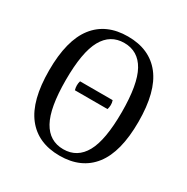

<svg xmlns="http://www.w3.org/2000/svg" viewBox="-164 -850 981 1005"><g transform="rotate(30 327.0 -347.0)"><path d="M226 -324Q218 -352 226 -378H423Q428 -364 427.5 -350Q427 -336 423 -324ZM327 13Q196 13 126.5 -76Q57 -165 57 -347Q57 -529 126.5 -618Q196 -707 327 -707Q458 -707 527.5 -618Q597 -529 597 -347Q597 -165 527.5 -76Q458 13 327 13ZM327 -26Q411 -26 453.5 -102.5Q496 -179 496 -347Q496 -515 453.5 -591.5Q411 -668 327 -668Q243 -668 200.5 -591.5Q158 -515 158 -347Q158 -179 200.5 -102.5Q243 -26 327 -26Z"/></g></svg>

Font: Arima Medium
Style: Regular
Weight: 500
Designer: Joana Correia and Natanael Gama
Foundry: NDISCOVER
Version: Version 1.101;gftools[0.9.23]